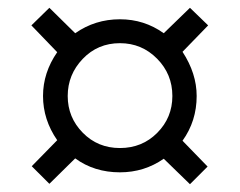

<svg xmlns="http://www.w3.org/2000/svg" viewBox="-20 -598 612 490"><path d="M89.8 -353Q89.8 -412.6 126 -464.8L60.1 -533.2L106 -578.1L171.9 -513.2Q222.7 -548.8 286.1 -548.8Q348.1 -548.8 397.9 -513.2L464.8 -578.1L511.2 -533.2L445.8 -465.8Q481.9 -410.6 481.9 -353Q481.9 -289.1 445.8 -238.8L509.8 -172.9L464.8 -127.9L397.9 -192.9Q348.1 -158.2 286.1 -158.2Q220.7 -158.2 171.9 -193.8L106 -128.9L61 -173.8L126 -240.2Q89.8 -292.5 89.8 -353ZM152.8 -353Q152.8 -298.3 191.2 -259.3Q229.5 -220.2 286.1 -220.2Q342.8 -220.2 381.3 -259Q419.9 -297.9 419.9 -353Q419.9 -408.7 380.9 -448.2Q341.8 -487.8 286.1 -487.8Q229.5 -487.8 191.2 -447.8Q152.8 -407.7 152.8 -353Z"/></svg>

Font: Sahel FD
Style: FD
Weight: 400
Foundry: Saber Rastikerdar (saber.rastikerdar@gmail.com)
Version: Version 3.3.1